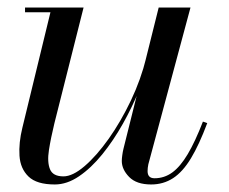

<svg xmlns="http://www.w3.org/2000/svg" viewBox="-20 -480 608 510"><path d="M125.5 10Q77.5 10 55.8 -11Q34 -32 31.8 -66.2Q29.5 -100.5 39.5 -141L114 -447.5H46.5V-460H202L124.5 -152.5Q115 -113.5 110 -81.5Q105 -49.5 112.8 -30.5Q120.5 -11.5 148.5 -11.5Q173 -11.5 204.8 -38.8Q236.5 -66 268.8 -111.5Q301 -157 327.8 -213.2Q354.5 -269.5 368.5 -327H378Q368.5 -287.5 350 -241.8Q331.5 -196 306.5 -151.5Q281.5 -107 251.8 -70.2Q222 -33.5 190 -11.8Q158 10 125.5 10ZM381.5 10Q342.5 10 323 -10Q303.5 -30 303.5 -52.5Q303.5 -58.5 304.8 -67.8Q306 -77 308 -85L401.5 -460H486L374 -43.5Q373 -39 372.5 -34.2Q372 -29.5 372 -25.5Q372 -6.5 390.5 -6.5Q416.5 -6.5 437.8 -22Q459 -37.5 478.8 -70.8Q498.5 -104 519 -157L530.5 -153Q509 -95.5 487.2 -59.5Q465.5 -23.5 439.8 -6.8Q414 10 381.5 10Z"/></svg>

Font: Bodoni Moda 18pt
Style: Italic
Weight: 400
Italic angle: -13°
Designer: Owen Earl
Foundry: indestructible type
Version: Version 2.005